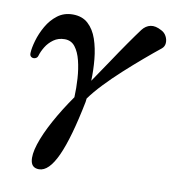

<svg xmlns="http://www.w3.org/2000/svg" viewBox="-85 -603 834 924"><g transform="rotate(10 331.5 -141.0)"><path d="M167 246Q133 246 126.5 214.5Q120 183 137 130Q154 77 190 11Q226 -55 275 -125Q277 -170 274 -216.5Q271 -263 261 -303Q251 -343 232 -367.5Q213 -392 181 -392Q150 -392 127 -375.5Q104 -359 90 -336Q76 -313 70 -292Q67 -281 56.5 -277.5Q46 -274 37.5 -279.5Q29 -285 30 -299Q31 -323 41.5 -359.5Q52 -396 72.5 -432Q93 -468 124.5 -492Q156 -516 199 -516Q245 -516 274 -489.5Q303 -463 318 -419Q333 -375 338 -322Q343 -269 341 -217Q375 -266 411.5 -321Q448 -376 481.5 -424Q515 -472 536 -500Q553 -522 576.5 -527Q600 -532 631 -515Q647 -507 655.5 -491Q664 -475 663 -458Q662 -441 649 -430Q614 -402 570 -364.5Q526 -327 481 -286Q436 -245 397.5 -204.5Q359 -164 334 -129Q333 -125 333 -120.5Q333 -116 332 -112Q296 69 255.5 157.5Q215 246 167 246Z"/></g></svg>

Font: Zen Antique Soft
Style: Regular
Weight: 400
Designer: Yoshimichi Ohira
Foundry: Positype
Version: Version 1.001